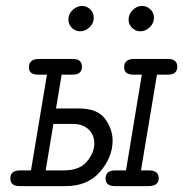

<svg xmlns="http://www.w3.org/2000/svg" viewBox="-20 -631 621 651"><path d="M15.1 -25.9Q15.1 -52.7 46.9 -53.2H85L139.2 -377.9H109.9Q77.6 -377.9 78.1 -402.8Q78.1 -430.7 111.8 -431.2H227.1Q257.8 -431.2 257.8 -404.8Q257.8 -377.9 226.1 -377.9H189L169.9 -263.2H247.1Q310.1 -263.2 335.9 -228.5Q361.8 -193.8 361.8 -153.8Q361.8 -98.6 319.8 -49.3Q277.8 0 203.1 0H46.9Q15.1 0 15.1 -25.9ZM134.8 -53.2H195.8Q250 -53.2 274.9 -83.5Q299.8 -113.8 299.8 -144Q299.8 -171.9 283 -189.5Q266.1 -207 241.2 -210Q232.4 -210.9 214.8 -210.9H161.1ZM211.9 -564.9Q211.9 -584 226.6 -597.4Q241.2 -610.8 257.8 -610.8Q273.9 -610.8 285.9 -599.4Q297.9 -587.9 297.9 -570.8Q297.9 -551.8 283.4 -538.3Q269 -524.9 252 -524.9Q234.9 -524.9 223.4 -536.9Q211.9 -548.8 211.9 -564.9ZM337.9 -25.9Q337.9 -52.7 370.1 -53.2H407.2L460.9 -377.9H433.1Q400.9 -377.9 400.9 -402.8Q400.9 -430.7 434.1 -431.2H548.8Q581.1 -431.2 581.1 -404.8Q581.1 -377.9 548.8 -377.9H512.2L458 -53.2H484.9Q518.1 -53.2 518.1 -26.9Q518.1 0 483.9 0H370.1Q337.9 0 337.9 -25.9ZM416 -564.9Q416 -583 429.9 -596.9Q443.8 -610.8 461.9 -610.8Q478 -610.8 490 -599.4Q502 -587.9 502 -570.8Q502 -551.8 487.5 -538.3Q473.1 -524.9 456.1 -524.9Q439.9 -524.9 428 -536.4Q416 -547.9 416 -564.9Z"/></svg>

Font: CMU Typewriter Text
Style: LightOblique
Weight: 200
Italic angle: -9.46001°
Version: Version 0.7.0